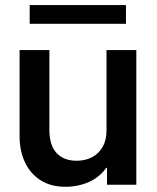

<svg xmlns="http://www.w3.org/2000/svg" viewBox="-20 -714 606 742"><path d="M55.7 -183.6V-520.5H170.9V-209Q171.4 -151.9 199 -122.3Q226.6 -92.8 276.4 -92.8Q309.1 -92.8 335.2 -106.2Q361.3 -119.6 376.5 -146Q391.6 -172.4 391.6 -209V-520.5H506.8V0H393.6V-65.4H390.6Q365.7 -29.8 324.2 -11Q282.7 7.8 232.4 7.8Q175.3 7.8 135.5 -18.3Q95.7 -44.4 75.9 -87.9Q56.2 -131.3 55.7 -183.6ZM94.7 -694.3H466.8V-622.1H94.7Z"/></svg>

Font: Reddit Sans Chocolate SemiBold
Style: Regular
Weight: 600
Designer: Stephen Hutchings
Foundry: Reddit
Version: Version 1.011